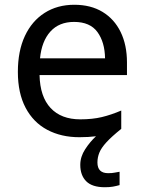

<svg xmlns="http://www.w3.org/2000/svg" viewBox="-20 -566 604 806"><path d="M389 116Q389 161 434 161Q451 161 462.5 158.5Q474 156 482 155V211Q468 215 454 217.5Q440 220 420 220Q367 220 342 195Q317 170 317 126Q317 92 337.5 60.5Q358 29 383 6Q352 10 313 10Q237 10 178.5 -21Q120 -52 87.5 -113.5Q55 -175 55 -264Q55 -352 84.5 -415Q114 -478 167.5 -512Q221 -546 292 -546Q361 -546 410.5 -516Q460 -486 486.5 -431.5Q513 -377 513 -304V-251H146Q148 -160 192.5 -112.5Q237 -65 317 -65Q368 -65 407.5 -74.5Q447 -84 489 -102V-25Q449 7 427 31Q405 55 397 75Q389 95 389 116ZM291 -474Q228 -474 191.5 -433.5Q155 -393 148 -321H421Q420 -389 389 -431.5Q358 -474 291 -474Z"/></svg>

Font: Noto Sans Marchen
Style: Regular
Weight: 400
Designer: Monotype Design Team
Foundry: Monotype Imaging Inc.
Version: Version 2.003; ttfautohint (v1.8.4.7-5d5b)